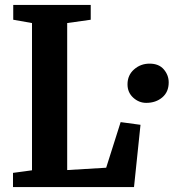

<svg xmlns="http://www.w3.org/2000/svg" viewBox="-20 -763 720 783"><path d="M33 0V-58L110.5 -68.5V-669L34 -682.5V-743H350V-682.5L254 -669V-69.5L413 -79L472 -265L553 -254L526.5 0ZM576.5 -343.5Q546.5 -343.5 523.2 -364.8Q500 -386 500 -419Q500 -456.5 526.8 -480Q553.5 -503.5 590 -503.5Q628 -503.5 648 -480Q668 -456.5 668 -427Q668 -388 641.8 -365.8Q615.5 -343.5 576.5 -343.5Z"/></svg>

Font: Merriweather 24pt SemiCondensed
Style: Bold
Weight: 700
Width: 4
Designer: Eben Sorkin
Foundry: Eben Sorkin
Version: Version 2.100